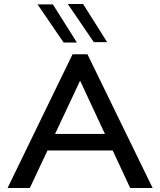

<svg xmlns="http://www.w3.org/2000/svg" viewBox="-20 -946 805 966"><path d="M635 0 547 -189H219L130 0H18L345 -673H420L748 0ZM508 -272 383 -540 257 -272ZM300 -732 169 -924H246L367 -732ZM452 -734 321 -926H398L519 -734Z"/></svg>

Font: Madhuban
Style: Regular
Weight: 400
Designer: jaikishan Patel
Foundry: MagicType
Version: Version 1.000